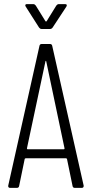

<svg xmlns="http://www.w3.org/2000/svg" viewBox="-20 -914 446 934"><path d="M236 -780 303 -882C307 -889 305 -894 297 -894H266C261 -894 257 -891 254 -887L207 -811C206 -809 202 -809 201 -811L154 -887C151 -891 147 -894 142 -894H111C106 -894 103 -892 103 -888C103 -886 104 -884 105 -882L170 -780C173 -776 177 -773 182 -773H224C229 -773 233 -776 236 -780ZM344 0H378C384 0 387 -4 387 -9C387 -10 387 -10 387 -11L234 -691C233 -697 229 -700 223 -700H183C177 -700 173 -697 172 -691L20 -11C19 -5 22 0 29 0H62C68 0 72 -3 73 -9L100 -140C100 -142 103 -144 105 -144H301C303 -144 306 -142 306 -140L333 -9C334 -3 338 0 344 0ZM111 -192 201 -615C202 -619 204 -619 205 -615L294 -192C294 -190 293 -188 291 -188H114C112 -188 111 -190 111 -192Z"/></svg>

Font: Barlow Condensed Light
Style: Regular
Weight: 300
Width: 3
Designer: Jeremy Tribby
Foundry: Tribby Type
Version: Version 1.422;hotconv 1.0.109;makeotfexe 2.5.65596